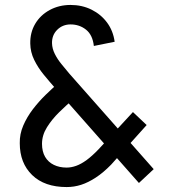

<svg xmlns="http://www.w3.org/2000/svg" viewBox="-20 -740 702 777"><path d="M542.2 0.5 202.8 -384 260.2 -442.5 602 -55.5ZM249.8 17Q160.2 17 110.1 -31.6Q60 -80.2 60 -160.5L150 -158Q150 -126.8 162.6 -105.2Q175.2 -83.8 197.9 -72.8Q220.5 -61.8 249.8 -61.8ZM249.8 17V-61.8Q268.2 -61.8 288.2 -68.9Q308.2 -76 330.8 -92.5Q353.2 -109 379 -136L429.8 -73.8Q398 -41.2 367.6 -21.4Q337.2 -1.5 308.5 7.8Q279.8 17 249.8 17ZM60 -160.5Q59.2 -197 74 -231.6Q88.8 -266.2 112.9 -297.8Q137 -329.2 164.5 -356Q192 -382.8 217.4 -404.6Q242.8 -426.5 260.2 -442.5L317.8 -377.2Q303.5 -361.2 276 -337.8Q248.5 -314.2 219.5 -285.9Q190.5 -257.5 170.2 -225.2Q150 -193 150 -158ZM429.8 -73.8 379 -136 518 -286.5 573.5 -234ZM202.8 -384Q180 -409.8 157 -437.8Q134 -465.8 118.5 -497.4Q103 -529 102.5 -563.5L190.5 -565.2Q191 -543.2 202 -521.4Q213 -499.5 229.4 -479.8Q245.8 -460 260.2 -442.5ZM102.5 -563.5Q101.5 -608.2 122.4 -643.5Q143.2 -678.8 181 -699.4Q218.8 -720 266 -720V-641.2Q233.5 -641.2 211.6 -619.5Q189.8 -597.8 190.5 -565.2ZM359.8 -554Q354.8 -598.8 328.1 -620Q301.5 -641.2 265 -641.2V-720Q312.2 -720 350.5 -700.9Q388.8 -681.8 413.4 -648.5Q438 -615.2 444 -571Z"/></svg>

Font: Akshar Light
Style: Regular
Weight: 300
Designer: Tall Chai
Foundry: Tall Chai
Version: Version 1.100